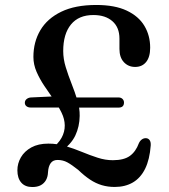

<svg xmlns="http://www.w3.org/2000/svg" viewBox="-20 -739 680 773"><path d="M223 -127.9 184.6 -137.4Q214.6 -160.1 227.8 -184.1Q241 -208 240.7 -234.3Q240.4 -259.7 227.7 -285.7Q215 -311.7 196.1 -338.4Q177.3 -365.2 158.6 -393Q139.9 -420.8 127.2 -449.9Q114.5 -479.1 114.5 -509.9Q114.5 -570 142.4 -617.2Q170.3 -664.5 226.5 -691.7Q282.7 -719 367.5 -719Q442.2 -719 490.2 -696.3Q538.2 -673.7 561.4 -634.8Q584.6 -596 584.6 -547Q584.6 -509.6 568.4 -489.5Q552.2 -469.5 524 -469.5Q496.8 -469.5 478.8 -488.6Q460.9 -507.8 460.9 -542V-583.5Q460.9 -628.8 432.6 -653.6Q404.3 -678.5 355.9 -678.5Q296.8 -678.5 265.7 -640.4Q234.5 -602.3 234.5 -533.5Q234.5 -501.4 244.7 -468.6Q254.8 -435.7 268 -402.4Q281.2 -369.1 291.3 -336.4Q301.3 -303.6 300.8 -272.2Q300.3 -229.8 283.2 -193.4Q266 -156.9 223 -127.9ZM50 -53.3Q50 -81.2 64.2 -105.7Q78.5 -130.2 106.2 -145.5Q134 -160.8 174.7 -160.8Q210.5 -160.8 244.2 -150.8Q277.8 -140.7 309.9 -127.4Q342 -114.1 373 -104.1Q403.9 -94 434.3 -94Q479.1 -94 503 -111.4Q526.8 -128.7 539.1 -162.4Q543.6 -172.3 551.4 -177.8Q559.1 -183.2 568.4 -182.6Q577.1 -182 582.4 -174.8Q587.7 -167.5 586.8 -153.3Q582.6 -96.8 564.4 -59.8Q546.1 -22.7 515.1 -4.5Q484 13.7 441.9 13.7Q414.2 13.7 389.9 6.5Q365.5 -0.7 342.5 -16Q319.4 -31.3 294.9 -55Q268.7 -75.8 251 -85.4Q233.2 -95 211.7 -95Q193.3 -95 184.1 -82.2Q174.8 -69.4 173.3 -46Q172.7 -27.7 165.3 -14.2Q157.8 -0.7 144.1 6.7Q130.4 14 110 14Q81 14 65.5 -3.9Q50 -21.8 50 -53.3ZM80 -325.3Q80 -334.1 87 -340Q94.1 -345.8 103.9 -346.6L207 -351.4L240 -306.1H103.5Q93.5 -306.1 86.7 -311.2Q80 -316.4 80 -325.3ZM268.7 -305.8 260.6 -346.6H457.3Q467.2 -346.6 473.2 -340.7Q479.2 -334.7 479.2 -326.3Q479.2 -305.8 457.3 -305.8Z"/></svg>

Font: Fraunces SuperSoft Wonky
Style: Regular
Weight: 900
Version: Version 1.000;[b76b70a41]